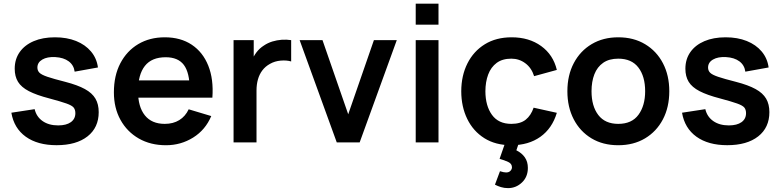

<svg xmlns="http://www.w3.org/2000/svg" viewBox="-20 -752 4124 1014"><path d="M278.7 14.8Q178.4 14.8 116 -30.1Q53.7 -75 40 -156.7L163 -175.5Q172.3 -135.5 205 -112.6Q237.7 -89.7 287.2 -89.7Q330.2 -89.7 354.1 -106.8Q378 -123.9 378 -154.2Q378 -172.4 369.2 -183.7Q360.3 -194.9 330.9 -205.4Q301.5 -215.9 240.5 -232.2Q172.7 -249.8 132.6 -270.6Q92.6 -291.4 75.1 -319.9Q57.7 -348.4 57.7 -389Q57.7 -439.5 84 -476.9Q110.3 -514.2 158 -534.6Q205.8 -555 270.2 -555Q333 -555 381.8 -535.5Q430.6 -515.9 460.7 -480Q490.8 -444.2 497.3 -395.7L374.3 -373.5Q369.8 -407.9 343 -428Q316.2 -448 272.2 -450.5Q229.7 -452.8 203.6 -437.6Q177.5 -422.4 177.5 -395.2Q177.5 -379.2 188 -368.3Q198.6 -357.3 230.2 -346.5Q261.8 -335.7 325 -319.7Q389.8 -302.9 428.3 -281.7Q466.9 -260.5 484.1 -231Q501.3 -201.6 501.3 -159.7Q501.3 -78.2 442.2 -31.7Q383 14.8 278.7 14.8Z M856.8 15Q774.9 15 713 -20.5Q651.1 -56.1 616.3 -119Q581.5 -182 581.5 -264.2Q581.5 -352.7 615.6 -417.9Q649.8 -483.2 710.2 -519.1Q770.7 -555 850.2 -555Q933.9 -555 992.7 -515.8Q1051.4 -476.7 1080 -405.2Q1108.7 -333.7 1101.6 -236.3H982V-280.3Q981.5 -368.5 951 -409.1Q920.5 -449.7 855.2 -449.7Q781.2 -449.7 745.1 -403.8Q709 -358 709 -270Q709 -187.8 745.1 -142.8Q781.2 -97.8 850.2 -97.8Q894.7 -97.8 926.8 -117.7Q959 -137.5 976.5 -174.8L1095.7 -139Q1064.8 -65.8 999.9 -25.4Q935 15 856.8 15ZM1042.7 -236.3H671V-327.5H1042.7Z M1334.7 0H1213.5V-540H1320V-408.5L1307 -425.5Q1317.2 -452.5 1333.9 -474.8Q1350.7 -497.2 1374 -511.7Q1393.9 -525.2 1418.1 -532.8Q1442.3 -540.2 1467.8 -542Q1493.3 -543.8 1517.7 -540V-427.5Q1493.3 -434.6 1462.3 -431.9Q1431.2 -429.2 1405.8 -414.7Q1381.1 -401.1 1365.4 -380.1Q1349.7 -359.2 1342.2 -332.4Q1334.7 -305.7 1334.7 -274.3Z M1879.5 0H1758.5L1562.5 -540H1683.2L1819 -148.5L1954.7 -540H2075.5Z M2295.8 -621.8H2175.5V-732.5H2295.8ZM2295.8 0H2175.5V-540H2295.8Z M2680.5 15Q2597.1 15 2538 -22.2Q2478.9 -59.5 2447.6 -124Q2416.2 -188.4 2416 -270Q2416.2 -352.8 2448.7 -417.2Q2481.1 -481.6 2540.6 -518.3Q2600.1 -555 2682.2 -555Q2774.2 -555 2838 -508.8Q2901.8 -462.7 2920.8 -382.7L2800.8 -349.8Q2787.1 -393.5 2754.5 -417.8Q2721.9 -442.2 2680.5 -442.2Q2633.3 -442.2 2603 -419.8Q2572.7 -397.3 2558.2 -358.4Q2543.7 -319.5 2543.5 -270Q2543.8 -192.9 2578.2 -145.4Q2612.7 -97.8 2680.5 -97.8Q2728.8 -97.8 2756.4 -119.9Q2784.1 -142 2798.2 -183.3L2920.8 -156.2Q2896.1 -73.7 2833.6 -29.3Q2771.1 15 2680.5 15ZM2663.2 241.5Q2642.9 241.5 2625.8 236.2Q2608.8 231 2594 223.3L2620.5 152.2Q2640.9 158.8 2652.7 158.8Q2667.7 158.8 2675.8 150.2Q2683.8 141.5 2683.8 131.8Q2683.8 112.6 2664.3 103.5Q2644.8 94.4 2618.5 86.8L2654 -15.3L2726.8 -16.2L2707 41.8Q2735.8 56.1 2751.8 79.1Q2767.8 102.2 2767.8 134.7Q2767.8 181.9 2736.6 211.7Q2705.4 241.5 2663.2 241.5Z M3245.2 15Q3163.9 15 3103.5 -21.5Q3043.1 -58 3009.8 -122.3Q2976.5 -186.6 2976.5 -270.2Q2976.5 -354.8 3010.5 -419Q3044.5 -483.2 3105 -519.1Q3165.4 -555 3245.2 -555Q3326.5 -555 3387.1 -518.5Q3447.8 -482.1 3481.2 -417.9Q3514.7 -353.7 3514.7 -270.2Q3514.7 -185.9 3481 -121.7Q3447.2 -57.4 3386.6 -21.2Q3325.9 15 3245.2 15ZM3245.2 -97.8Q3316.8 -97.8 3352 -146Q3387.2 -194.2 3387.2 -270.2Q3387.2 -348.6 3351.5 -395.4Q3315.8 -442.2 3245.2 -442.2Q3196.7 -442.2 3165.5 -420.3Q3134.2 -398.5 3119.1 -359.8Q3104 -321.2 3104 -270.2Q3104 -191.4 3139.8 -144.6Q3175.7 -97.8 3245.2 -97.8Z M3820.7 14.8Q3720.4 14.8 3658 -30.1Q3595.7 -75 3582 -156.7L3705 -175.5Q3714.3 -135.5 3747 -112.6Q3779.7 -89.7 3829.2 -89.7Q3872.2 -89.7 3896.1 -106.8Q3920 -123.9 3920 -154.2Q3920 -172.4 3911.2 -183.7Q3902.3 -194.9 3872.9 -205.4Q3843.5 -215.9 3782.5 -232.2Q3714.7 -249.8 3674.6 -270.6Q3634.6 -291.4 3617.1 -319.9Q3599.7 -348.4 3599.7 -389Q3599.7 -439.5 3626 -476.9Q3652.3 -514.2 3700 -534.6Q3747.8 -555 3812.2 -555Q3875 -555 3923.8 -535.5Q3972.6 -515.9 4002.7 -480Q4032.8 -444.2 4039.3 -395.7L3916.3 -373.5Q3911.8 -407.9 3885 -428Q3858.2 -448 3814.2 -450.5Q3771.7 -452.8 3745.6 -437.6Q3719.5 -422.4 3719.5 -395.2Q3719.5 -379.2 3730 -368.3Q3740.6 -357.3 3772.2 -346.5Q3803.8 -335.7 3867 -319.7Q3931.8 -302.9 3970.3 -281.7Q4008.9 -260.5 4026.1 -231Q4043.3 -201.6 4043.3 -159.7Q4043.3 -78.2 3984.2 -31.7Q3925 14.8 3820.7 14.8Z"/></svg>

Font: Manrope Variable Light
Style: Regular
Weight: 200
Designer: Mikhail Sharanda
Foundry: Mikhail Sharanda
Version: Version 4.505